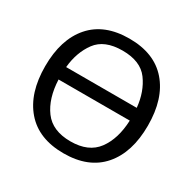

<svg xmlns="http://www.w3.org/2000/svg" viewBox="-160 -879 1063 1058"><g transform="rotate(30 372.0 -350.5)"><path d="M44.9 -351.1Q44.9 -522 129.2 -618.4Q213.4 -714.8 372.1 -714.8Q530.8 -714.8 615 -617.9Q699.2 -521 699.2 -350.1Q699.2 -179.2 615 -82.3Q530.8 14.6 372.1 14.6Q213.4 14.6 129.2 -82.8Q44.9 -180.2 44.9 -351.1ZM145.5 -324.2Q150.4 -206.1 203.9 -133.8Q257.3 -61.5 372.1 -61.5Q486.8 -61.5 540.3 -133.8Q593.8 -206.1 598.6 -324.2ZM147.5 -404.3H596.7Q587.4 -502.4 537.1 -570.6Q486.8 -638.7 372.1 -638.7Q257.3 -638.7 207 -570.6Q156.7 -502.4 147.5 -404.3Z"/></g></svg>

Font: Istok
Style: Regular
Weight: 500
Designer: Andrey V. Panov
Foundry: Andrey V. Panov
Version: Version 1.0.3